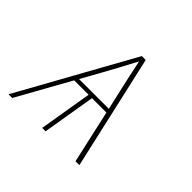

<svg xmlns="http://www.w3.org/2000/svg" viewBox="-131 -684 839 839"><g transform="rotate(45 288.0 -265.0)"><path d="M13 0H36L173 -246H262L221 0H242L283 -246H372L427 0H451L331 -530H307ZM184 -265 233 -353Q254 -391 274.5 -429Q295 -467 315 -505Q323 -467 331 -429Q339 -391 348 -353L368 -265Z"/></g></svg>

Font: Iosevka Sparkle Thin
Style: Italic
Weight: 100
Italic angle: -9°
Designer: Belleve Invis
Foundry: Belleve Invis
Version: Version 4.5.0; ttfautohint (v1.8.3)